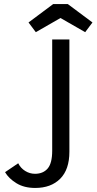

<svg xmlns="http://www.w3.org/2000/svg" viewBox="-20 -915 477 949"><path d="M238 -720H323V-165Q323 -77 277.5 -31.5Q232 14 154 14Q99 14 61 -9.5Q23 -33 5 -64L70 -108Q82 -84 104.5 -70Q127 -56 153 -56Q193 -56 215.5 -82Q238 -108 238 -170ZM157 -756 121 -804 243 -895H315L437 -804L401 -756L279 -826Z"/></svg>

Font: Carrois Gothic SC
Style: Regular
Weight: 400
Designer: Ralph du Carrois
Foundry: Ralph du Carrois
Version: Version 1.002